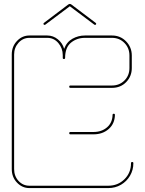

<svg xmlns="http://www.w3.org/2000/svg" viewBox="-20 -959 740 979"><path d="M130 0Q93 0 66.5 -28Q40 -56 40 -97V-681Q40 -722 66.5 -750Q93 -778 130 -778H221Q251 -778 275 -758.5Q299 -739 307 -710Q320 -745 349.5 -761.5Q379 -778 413 -778H551Q594 -778 623 -748Q652 -718 652 -676V-612Q652 -570 623.5 -540.5Q595 -511 551 -511H339Q333 -511 333 -517Q333 -523 339 -523H551Q589 -523 614.5 -548.5Q640 -574 640 -612V-676Q640 -714 614.5 -740Q589 -766 551 -766H413Q372 -766 342 -741.5Q312 -717 312 -664Q312 -658 306 -658Q300 -658 300 -664V-678Q300 -713 277.5 -739.5Q255 -766 221 -766H130Q97 -766 74.5 -741Q52 -716 52 -681V-97Q52 -61 74.5 -36.5Q97 -12 130 -12H532Q581 -12 614.5 -45Q648 -78 648 -127Q648 -133 654 -133Q660 -133 660 -127Q660 -92 643 -63Q626 -34 597 -17Q568 0 532 0ZM333 -280Q333 -286 339 -286H457Q498 -286 525.5 -309.5Q553 -333 554 -373Q554 -379 560 -379Q566 -379 566 -373Q565 -328 534 -301Q503 -274 457 -274H339Q333 -274 333 -280ZM203 -834Q199 -838 205 -843L328 -936Q333 -939 336 -939Q340 -939 344 -936L467 -843Q473 -838 469 -834Q465 -830 460 -834L336 -927L212 -834Q207 -830 203 -834Z"/></svg>

Font: Moirai One
Style: Regular
Weight: 400
Designer: Jiyeon Park
Foundry: JAMO
Version: Version 1.000; ttfautohint (v1.8.4.7-5d5b);gftools[0.9.29]